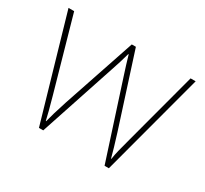

<svg xmlns="http://www.w3.org/2000/svg" viewBox="-113 -783 912 854"><g transform="rotate(30 342.5 -356.0)"><path d="M380 -481 506 -92H528L669 -620H643L544 -249C529 -192 521 -165 517 -134H515C507 -165 497 -199 481 -250L362 -620H341L216 -249C196 -188 190 -165 182 -134H180C173 -165 167 -188 150 -249L45 -620H16L169 -92H191L320 -481C331 -513 339 -539 349 -575H351C361 -539 369 -516 380 -481Z"/></g></svg>

Font: Noto Sans Telugu UI Thin
Style: Regular
Weight: 100
Designer: Jelle Bosma - Monotype Design Team
Foundry: Monotype Imaging Inc.
Version: Version 2.005